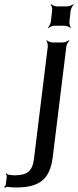

<svg xmlns="http://www.w3.org/2000/svg" viewBox="-96 -690 378 932"><path d="M241 -585 247 -639C249 -648 256 -663 262 -668L260 -670C255 -665 239 -659 230 -659H180C171 -659 157 -665 152 -670L150 -668C154 -663 159 -648 157 -639L151 -585C150 -576 142 -561 136 -556L138 -554C144 -559 159 -565 168 -565H218C227 -565 242 -559 246 -554L248 -556C244 -561 240 -576 241 -585ZM-25 161C-33 161 -43 160 -54 158C-58 158 -63 153 -65 151L-68 154C-66 156 -63 161 -63 165L-68 207C-69 211 -74 217 -76 218L-73 222C-71 220 -65 217 -61 217C-46 219 -33 220 -19 220C92 220 146 184 160 73L226 -464C227 -473 235 -488 241 -493L239 -495C233 -490 217 -484 208 -484H158C149 -484 135 -490 131 -495L129 -493C133 -488 137 -473 136 -464L69 80C62 142 34 161 -25 161Z"/></svg>

Font: Gamestation Storm Oblique 
Style: Italic
Weight: 400
Designer: Jonas Hecksher
Foundry: Jonas Hecksher, Playtypeª, e-types AS
Version: Version 1.003